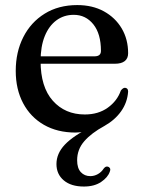

<svg xmlns="http://www.w3.org/2000/svg" viewBox="-20 -498 556 738"><path d="M104 -253V-281.5H343.5Q368 -281.5 368 -302.5Q368 -368 338.8 -404.5Q309.5 -441 263.5 -441Q225.5 -441 196.8 -419.8Q168 -398.5 152 -359Q136 -319.5 136 -263.5Q136 -163.5 183 -110.8Q230 -58 306 -58Q358 -58 394.2 -84Q430.5 -110 444.5 -150Q453 -161 460.5 -160.5Q465.5 -160.5 469 -156.8Q472.5 -153 472.5 -146Q469.5 -104 445.5 -70.2Q421.5 -36.5 381.5 -14Q331 13.5 303.8 45Q276.5 76.5 276.5 118Q276.5 148.5 290.8 163.8Q305 179 327 179Q342.5 179 356.2 171.2Q370 163.5 378.5 150Q382.5 145 386.2 143.2Q390 141.5 394.5 142.5Q399.5 143.5 402.5 148.5Q405.5 153.5 402 162Q394.5 184 368.5 201.5Q342.5 219 302.5 219Q253 219 225 195.2Q197 171.5 197 132.5Q197 92 229.2 58Q261.5 24 329 -9.5L311 6.5Q296.5 9.5 287 10.5Q277.5 11.5 270.5 11.5Q200.5 11.5 148.8 -18.2Q97 -48 68.8 -101.5Q40.5 -155 40.5 -225.5Q40.5 -298 69.5 -355.2Q98.5 -412.5 151.8 -445.5Q205 -478.5 277 -478.5Q335.5 -478.5 379.2 -454.5Q423 -430.5 447.8 -388.8Q472.5 -347 472.5 -293.5Q472.5 -273.5 459.5 -263.2Q446.5 -253 422 -253Z"/></svg>

Font: Fraunces 18pt
Style: Regular
Weight: 400
Version: Version 1.000;[b76b70a41]